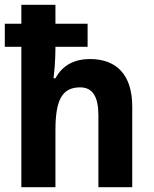

<svg xmlns="http://www.w3.org/2000/svg" viewBox="-20 -873 640 800"><path d="M211 -853H69V-774H0V-678H69V-93H211V-330C211 -452 236 -509 314 -509C366 -509 390 -470 390 -392V-93H531V-429C531 -563 464 -627 355 -627C291 -627 241 -602 211 -547H203C206 -570 211 -621 211 -674V-678H345V-774H211Z"/></svg>

Font: Noto Sans Kannada UI SemiCondensed
Style: Bold
Weight: 700
Width: 4
Designer: Jelle Bosma - Monotype Design Team
Foundry: Monotype Imaging Inc.
Version: Version 2.005